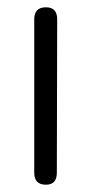

<svg xmlns="http://www.w3.org/2000/svg" viewBox="-20 -507 252 527"><path d="M106 0Q74 0 74 -33V-454Q74 -487 106 -487Q137 -487 137 -454L136 -33Q136 0 106 0Z"/></svg>

Font: Zen Maru Gothic
Style: Regular
Weight: 400
Designer: Yoshimichi Ohira
Foundry: Positype
Version: Version 1.002